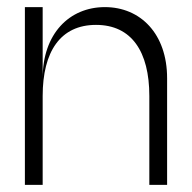

<svg xmlns="http://www.w3.org/2000/svg" viewBox="-20 -520 540 540"><path d="M275 -500C175 -500 100 -425 100 -300V-500H50V0H100V-250C100 -375 150 -450 250 -450C350 -450 400 -375 400 -250V0H450V-300C450 -425 375 -500 275 -500Z"/></svg>

Font: LS-VG5000 Light
Style: Regular
Weight: 400
Designer: Justin Bihan, 2021
Foundry: Justin Bihan, 2021
Version: Version 1.000;Glyphs 3.1.2 (3151)